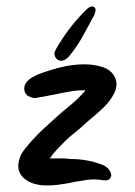

<svg xmlns="http://www.w3.org/2000/svg" viewBox="-20 -599 417 594"><path d="M134 -109Q153 -109 168.5 -109Q184 -109 200 -107Q252 -107 300 -88Q307 -84 312.5 -79.5Q318 -75 321 -68Q327 -57 321.5 -48.5Q316 -40 305 -41Q299 -41 294.5 -42Q290 -43 285 -43Q267 -45 249.5 -42.5Q232 -40 215 -37Q188 -31 161 -27.5Q134 -24 107 -26Q94 -28 82.5 -31.5Q71 -35 60 -43Q29 -65 39 -103Q43 -121 56 -137Q82 -170 112 -198Q142 -226 173 -253Q190 -267 206.5 -281Q223 -295 237 -311Q243 -315 243 -320Q221 -320 199.5 -316.5Q178 -313 156 -308Q143 -306 129.5 -303Q116 -300 102 -298Q92 -295 83 -296Q75 -298 68 -301.5Q61 -305 57 -314Q51 -331 63 -346Q70 -354 78 -358.5Q86 -363 93 -367Q129 -381 166.5 -390.5Q204 -400 242 -400Q272 -400 299 -391Q327 -381 336.5 -357.5Q346 -334 332 -308Q321 -287 303 -269Q287 -253 268 -237.5Q249 -222 231 -205Q220 -195 207 -185Q194 -175 183 -164Q171 -152 158.5 -139Q146 -126 134 -109ZM170 -411Q159 -411 153 -419.5Q147 -428 149 -438Q150 -440 151 -441.5Q152 -443 152 -445Q172 -480 196 -511.5Q220 -543 249 -571Q254 -576 258 -577Q265 -581 270.5 -577.5Q276 -574 276 -567Q275 -563 274 -560Q273 -557 272 -553Q255 -522 238 -490.5Q221 -459 198 -430Q193 -423 186 -417.5Q179 -412 170 -411Z"/></svg>

Font: Delicious Handrawn
Style: Regular
Weight: 400
Designer: Agung Rohmat
Foundry: Agung Rohmat
Version: Version 1.002; ttfautohint (v1.8.4.7-5d5b);gftools[0.9.27]